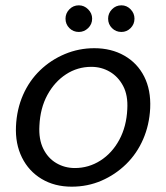

<svg xmlns="http://www.w3.org/2000/svg" viewBox="-20 -689 624 721"><path d="M249 12Q185 12 136.5 -17Q88 -46 62.5 -97.5Q37 -149 40 -215Q43 -279 66.5 -332.5Q90 -386 130.5 -425Q171 -464 223.5 -486Q276 -508 334 -508Q398 -508 447 -480Q496 -452 521.5 -401.5Q547 -351 544 -283Q541 -220 517.5 -166Q494 -112 453.5 -72.5Q413 -33 361 -10.5Q309 12 249 12ZM261 -58Q313 -58 357 -86Q401 -114 428 -164Q455 -214 458 -279Q461 -331 442.5 -366Q424 -401 392.5 -419.5Q361 -438 323 -438Q271 -438 228 -410Q185 -382 158 -332.5Q131 -283 128 -217Q125 -166 142.5 -130.5Q160 -95 191.5 -76.5Q223 -58 261 -58ZM276 -569Q255 -569 240.5 -583.5Q226 -598 226 -619Q226 -639 240.5 -654Q255 -669 276 -669Q296 -669 311 -654Q326 -639 326 -619Q326 -598 311 -583.5Q296 -569 276 -569ZM436 -569Q415 -569 400.5 -583.5Q386 -598 386 -619Q386 -639 400.5 -654Q415 -669 436 -669Q456 -669 470.5 -654Q485 -639 485 -619Q485 -598 470.5 -583.5Q456 -569 436 -569Z"/></svg>

Font: DM Sans 28pt
Style: Italic
Weight: 400
Italic angle: -10°
Version: Version 4.004;gftools[0.9.30]